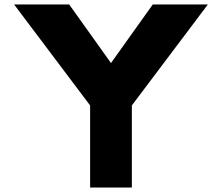

<svg xmlns="http://www.w3.org/2000/svg" viewBox="-20 -845 1000 865"><path d="M43.4 -825 386 -370V0H574V-370L916.6 -825H668.4L480 -561L291.6 -825Z"/></svg>

Font: Hussar
Style: BdSuprExt
Weight: 700
Foundry: Cannot Into Space Fonts
Version: Version 2.00